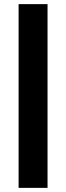

<svg xmlns="http://www.w3.org/2000/svg" viewBox="-20 -715 320 929"><path d="M70 194V-695H210V194Z"/></svg>

Font: Hind Variable Light
Style: Regular
Weight: 300
Designer: Manushi Parikh, Satya Rajpurohit
Foundry: Indian Type Foundry
Version: Version 3.000